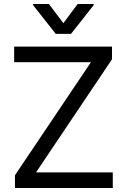

<svg xmlns="http://www.w3.org/2000/svg" viewBox="-20 -940 635 960"><path d="M54.7 -63.5 434.6 -628.9H50.8V-707H540V-643.6L160.2 -78.1H543.9V0H54.7ZM296.9 -824.2 368.2 -919.9H448.2V-914.1L335 -770.5H258.8L145.5 -914.1V-919.9H224.6Z"/></svg>

Font: Pretendard JP
Style: Regular
Weight: 400
Designer: Base glyphs from Inter by Rasmus Andersson; Hangeul glyphs from Noto Sans CJK(Source Han Sans) by Jang Soo-young and Kan
Foundry: Kil Hyung-jin
Version: Version 1.309